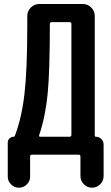

<svg xmlns="http://www.w3.org/2000/svg" viewBox="-20 -750 540 931"><path d="M169.9 -94.7Q168 -86.9 174.8 -86.9H317.4Q326.2 -86.9 326.2 -95.7V-633.8Q326.2 -642.6 317.4 -642.6H230.5Q222.7 -642.6 221.7 -634.8Q221.7 -401.4 210.9 -293Q200.2 -184.6 169.9 -94.7ZM17.6 106.4V-58.6Q17.6 -70.3 25.9 -78.6Q34.2 -86.9 45.9 -86.9Q49.8 -86.9 51.8 -90.8Q85 -176.8 98.6 -293.9Q112.3 -411.1 112.3 -629.9V-672.9Q112.3 -696.3 129.4 -713.4Q146.5 -730.5 168.9 -730.5H381.8Q405.3 -730.5 422.4 -713.4Q439.5 -696.3 439.5 -672.9V-92.8Q439.5 -86.9 444.3 -86.9Q460 -86.9 471.2 -76.2Q482.4 -65.4 482.4 -48.8V103.5Q482.4 127 465.8 143.6Q449.2 160.2 426.3 160.2Q403.3 160.2 386.7 143.6Q370.1 127 370.1 103.5V8.8Q370.1 0 361.3 0H134.8Q126 0 126 8.8V106.4Q126 128.9 109.9 144.5Q93.8 160.2 71.8 160.2Q49.8 160.2 33.7 144Q17.6 127.9 17.6 106.4Z"/></svg>

Font: Rounded Mgen+ 1mn medium
Style: Regular
Weight: 500
Designer: [Source Han Sans]
Ryoko NISHIZUKA  (kana & ideographs); Paul D. Hunt (Latin, Greek & Cyrillic); Wenlong ZHANG  (bopomofo
Version: Version 1.059.20150602